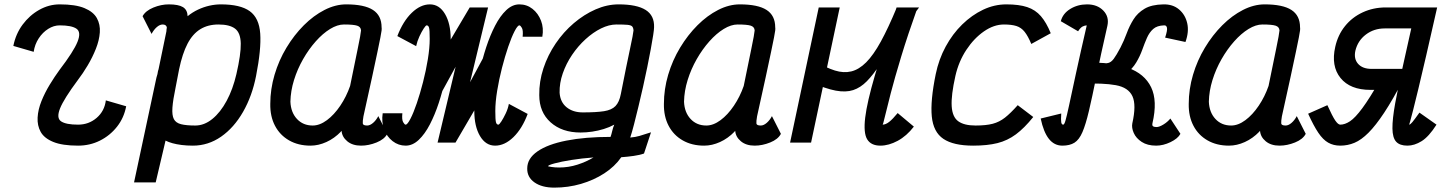

<svg xmlns="http://www.w3.org/2000/svg" viewBox="-20 -652 6640 878"><path d="M134 -415 41 -442Q52 -497 83.5 -539.5Q115 -582 159.5 -607Q204 -632 253 -632Q325 -632 366 -615Q407 -598 423 -569Q439 -540 436.5 -504Q434 -468 418.5 -429Q403 -390 381 -353Q359 -316 336 -286Q272 -200 254.5 -156Q237 -112 259.5 -97Q282 -82 337 -82Q386 -82 422 -113Q458 -144 464 -193L557 -166Q547 -113 515 -72.5Q483 -32 437 -9Q391 14 337 14Q265 14 223.5 -3Q182 -20 166 -49Q150 -78 152 -114.5Q154 -151 169.5 -189.5Q185 -228 207.5 -265Q230 -302 252 -332Q317 -417 334.5 -461Q352 -505 330 -520.5Q308 -536 253 -536Q226 -536 200.5 -520Q175 -504 157 -476.5Q139 -449 134 -415Z M990 -632Q1079 -632 1122 -601Q1165 -570 1170 -498.5Q1175 -427 1151 -305Q1133 -213 1091.5 -140.5Q1050 -68 991 -27Q932 14 862 14Q834 14 810.5 11Q787 8 769 3Q751 -2 737 -9L692 182H593L693 -286Q694 -291 695.5 -297.5Q697 -304 700 -313Q701 -316 701.5 -321.5Q702 -327 705 -335L741 -509Q741 -513 741.5 -517Q742 -521 743 -526Q742 -533 737 -536.5Q732 -540 724 -540Q711 -540 697.5 -528.5Q684 -517 673 -497L632 -578Q646 -603 681.5 -617.5Q717 -632 752 -632Q796 -632 816.5 -619.5Q837 -607 838 -578Q860 -596 885.5 -608Q911 -620 937.5 -626Q964 -632 990 -632ZM1061 -313Q1082 -404 1081 -453Q1080 -502 1055 -521Q1030 -540 979 -540Q931 -540 896 -518.5Q861 -497 837.5 -452Q814 -407 799 -335L783 -252Q771 -195 768.5 -160Q766 -125 775 -107.5Q784 -90 808 -84Q832 -78 873 -78Q914 -78 951 -108Q988 -138 1016.5 -191Q1045 -244 1061 -313Z M1710 -121 1751 -40Q1738 -15 1702 -0.5Q1666 14 1631 14Q1592 14 1568 -6Q1544 -26 1542 -54Q1541 -51 1539.5 -51.5Q1538 -52 1539 -50Q1509 -19 1472.5 -2.5Q1436 14 1400 14Q1344 14 1302 -10Q1260 -34 1237.5 -77Q1215 -120 1216 -177Q1216 -244 1235.5 -310Q1255 -376 1290 -434Q1325 -492 1369.5 -536.5Q1414 -581 1464 -606.5Q1514 -632 1563 -632Q1646 -632 1685.5 -606.5Q1725 -581 1725 -527Q1726 -522 1725 -512.5Q1724 -503 1719.5 -480.5Q1715 -458 1706 -414.5Q1697 -371 1681.5 -299.5Q1666 -228 1642 -120Q1638 -97 1639 -87.5Q1640 -78 1659 -78Q1672 -78 1686 -90Q1700 -102 1710 -121ZM1410 -78Q1442 -78 1475 -102.5Q1508 -127 1536 -168.5Q1564 -210 1581 -259Q1601 -358 1615.5 -427.5Q1630 -497 1631 -513Q1630 -529 1613.5 -534.5Q1597 -540 1553 -540Q1523 -540 1489.5 -519.5Q1456 -499 1424 -463Q1392 -427 1366 -381.5Q1340 -336 1324.5 -286Q1309 -236 1308 -187Q1310 -138 1338 -108Q1366 -78 1410 -78Z M1981 0 2199 -405 2278 -368 2063 0H1981L2128 -618H2212L1993 -218L1913 -255L2128 -618H2212L2063 0ZM1835 14Q1802 14 1775.5 -6.5Q1749 -27 1736.5 -60.5Q1724 -94 1730 -134H1820Q1817 -105 1823.5 -93.5Q1830 -82 1835 -82Q1843 -82 1857 -109Q1871 -136 1886 -180Q1901 -224 1914.5 -276.5Q1928 -329 1936.5 -381Q1945 -433 1945 -474Q1945 -515 1942 -525.5Q1939 -536 1931 -536Q1927 -536 1917.5 -521.5Q1908 -507 1898 -485.5Q1888 -464 1883 -441L1797 -487Q1823 -555 1863 -593.5Q1903 -632 1946 -632Q1989 -632 2015 -588Q2041 -544 2041 -474Q2041 -442 2034.5 -393.5Q2028 -345 2016 -290Q2004 -235 1986.5 -181.5Q1969 -128 1946 -83.5Q1923 -39 1895 -12.5Q1867 14 1835 14ZM2244 14Q2201 14 2175 -30Q2149 -74 2149 -144Q2149 -177 2155.5 -225Q2162 -273 2174 -328Q2186 -383 2203.5 -436.5Q2221 -490 2244 -534.5Q2267 -579 2295 -605.5Q2323 -632 2355 -632Q2389 -632 2415 -611.5Q2441 -591 2454 -557.5Q2467 -524 2460 -484H2370Q2373 -513 2366.5 -524.5Q2360 -536 2355 -536Q2347 -536 2333 -509Q2319 -482 2304 -438Q2289 -394 2275.5 -341.5Q2262 -289 2253.5 -237Q2245 -185 2245 -144Q2245 -104 2248 -93Q2251 -82 2259 -82Q2263 -82 2272.5 -96.5Q2282 -111 2292.5 -133Q2303 -155 2307 -177L2393 -131Q2368 -64 2328 -25Q2288 14 2244 14Z M2515 206Q2458 206 2424 182Q2390 158 2391 118Q2391 73 2437.5 40.5Q2484 8 2570 -9Q2656 -26 2772 -26Q2776 -37 2779.5 -52.5Q2783 -68 2789 -82Q2767 -70 2741 -62Q2715 -54 2688 -50Q2661 -46 2635 -46Q2550 -46 2498 -92.5Q2446 -139 2446 -217Q2445 -279 2465 -339.5Q2485 -400 2521 -453Q2557 -506 2604 -546Q2651 -586 2703.5 -609Q2756 -632 2809 -632Q2892 -632 2932.5 -606.5Q2973 -581 2971 -527Q2971 -518 2967 -491.5Q2963 -465 2956 -427.5Q2949 -390 2940 -345.5Q2931 -301 2920.5 -254.5Q2910 -208 2899.5 -164.5Q2889 -121 2879.5 -84Q2870 -47 2862 -23Q2886 -25 2904.5 -30.5Q2923 -36 2957 -47L2925 50Q2906 57 2877.5 61Q2849 65 2821 67Q2791 110 2743 141Q2695 172 2636.5 189Q2578 206 2515 206ZM2537 114Q2580 114 2620.5 101Q2661 88 2694 68Q2640 72 2593 79.5Q2546 87 2516.5 95Q2487 103 2486 108Q2486 109 2502 111.5Q2518 114 2537 114ZM2645 -138Q2707 -138 2742 -143.5Q2777 -149 2794.5 -167Q2812 -185 2819 -222Q2846 -359 2861 -428.5Q2876 -498 2877 -513Q2876 -526 2870.5 -531.5Q2865 -537 2849 -538.5Q2833 -540 2799 -540Q2765 -540 2728.5 -522Q2692 -504 2657.5 -472.5Q2623 -441 2596 -401Q2569 -361 2553.5 -316.5Q2538 -272 2539 -228Q2542 -185 2571 -161.5Q2600 -138 2645 -138Z M3510 -121 3551 -40Q3538 -15 3502 -0.5Q3466 14 3431 14Q3392 14 3368 -6Q3344 -26 3342 -54Q3341 -51 3339.5 -51.5Q3338 -52 3339 -50Q3309 -19 3272.5 -2.5Q3236 14 3200 14Q3144 14 3102 -10Q3060 -34 3037.5 -77Q3015 -120 3016 -177Q3016 -244 3035.5 -310Q3055 -376 3090 -434Q3125 -492 3169.5 -536.5Q3214 -581 3264 -606.5Q3314 -632 3363 -632Q3446 -632 3485.5 -606.5Q3525 -581 3525 -527Q3526 -522 3525 -512.5Q3524 -503 3519.5 -480.5Q3515 -458 3506 -414.5Q3497 -371 3481.5 -299.5Q3466 -228 3442 -120Q3438 -97 3439 -87.5Q3440 -78 3459 -78Q3472 -78 3486 -90Q3500 -102 3510 -121ZM3210 -78Q3242 -78 3275 -102.5Q3308 -127 3336 -168.5Q3364 -210 3381 -259Q3401 -358 3415.5 -427.5Q3430 -497 3431 -513Q3430 -529 3413.5 -534.5Q3397 -540 3353 -540Q3323 -540 3289.5 -519.5Q3256 -499 3224 -463Q3192 -427 3166 -381.5Q3140 -336 3124.5 -286Q3109 -236 3108 -187Q3110 -138 3138 -108Q3166 -78 3210 -78Z M3689 0H3593L3724 -618H3820ZM4085 -135 4159 -73Q4126 -30 4085 -8Q4044 14 4006 14Q3963 14 3945.5 -15Q3928 -44 3936.5 -114.5Q3945 -185 3981 -308Q4017 -431 4080 -618H4183Q4121 -537 4078.5 -471.5Q4036 -406 4004.5 -358Q3973 -310 3944 -280.5Q3915 -251 3881.5 -240Q3848 -229 3802 -237.5Q3756 -246 3688 -276L3709 -371Q3758 -342 3798 -329.5Q3838 -317 3873 -325.5Q3908 -334 3941 -367Q3974 -400 4008 -462Q4042 -524 4081 -618H4176Q4131 -492 4101 -393Q4071 -294 4053 -224.5Q4035 -155 4026.5 -118.5Q4018 -82 4016 -82Q4030 -82 4046 -94.5Q4062 -107 4085 -135Z M4634 -171 4705 -117Q4664 -66 4625.5 -37.5Q4587 -9 4541 2.5Q4495 14 4430 14Q4340 14 4294 -17Q4248 -48 4241 -119.5Q4234 -191 4259 -313Q4273 -381 4304.5 -439Q4336 -497 4380 -540Q4424 -583 4475.5 -607.5Q4527 -632 4582 -632Q4640 -632 4677.5 -619.5Q4715 -607 4740 -578Q4765 -549 4785 -500L4696 -451Q4681 -487 4665.5 -506.5Q4650 -526 4628 -533Q4606 -540 4571 -540Q4525 -540 4479.5 -508.5Q4434 -477 4399 -424Q4364 -371 4349 -305Q4329 -216 4332 -166.5Q4335 -117 4362 -97.5Q4389 -78 4441 -78Q4489 -78 4519.5 -86Q4550 -94 4575.5 -114Q4601 -134 4634 -171Z M4838 14Q4801 14 4776.5 -17Q4752 -48 4739 -110L4833 -133Q4831 -103 4833 -92.5Q4835 -82 4842 -82Q4847 -82 4852.5 -101Q4858 -120 4869 -171Q4880 -222 4900 -315Q4920 -408 4954 -555Q4956 -561 4958 -556Q4960 -551 4959.5 -543.5Q4959 -536 4951 -536Q4941 -536 4931 -531Q4921 -526 4910 -509L4831 -555Q4840 -590 4874 -611Q4908 -632 4951 -632Q4998 -632 5025.5 -603.5Q5053 -575 5044 -534Q5013 -398 4993.5 -302Q4974 -206 4959.5 -144.5Q4945 -83 4930 -48Q4915 -13 4893.5 0.5Q4872 14 4838 14ZM5267 14Q5227 14 5201 -3Q5175 -20 5164.5 -44Q5154 -68 5158 -88H5250Q5248 -77 5253.5 -74Q5259 -71 5269 -71Q5281 -71 5300 -82.5Q5319 -94 5332 -110L5378 -40Q5366 -18 5332.5 -2Q5299 14 5267 14ZM5158 -88Q5177 -172 5158.5 -212Q5140 -252 5082.5 -262.5Q5025 -273 4927 -269L4948 -365Q5062 -369 5138 -342Q5214 -315 5244 -253Q5274 -191 5250 -88ZM4927 -271 4948 -365Q4988 -365 5011 -363Q5034 -361 5047.5 -364Q5061 -367 5073 -383Q5085 -399 5104 -435Q5120 -466 5132.5 -500Q5145 -534 5163.5 -563.5Q5182 -593 5214 -612Q5246 -631 5300 -632Q5343 -633 5371.5 -609Q5400 -585 5409 -546Q5418 -507 5401 -460L5308 -480Q5319 -513 5316.5 -525Q5314 -537 5303 -536Q5271 -535 5253.5 -519.5Q5236 -504 5225 -479Q5214 -454 5203.5 -424.5Q5193 -395 5176 -366.5Q5159 -338 5129.5 -315Q5100 -292 5051 -279.5Q5002 -267 4927 -271Z M5910 -121 5951 -40Q5938 -15 5902 -0.5Q5866 14 5831 14Q5792 14 5768 -6Q5744 -26 5742 -54Q5741 -51 5739.5 -51.5Q5738 -52 5739 -50Q5709 -19 5672.5 -2.5Q5636 14 5600 14Q5544 14 5502 -10Q5460 -34 5437.5 -77Q5415 -120 5416 -177Q5416 -244 5435.5 -310Q5455 -376 5490 -434Q5525 -492 5569.5 -536.5Q5614 -581 5664 -606.5Q5714 -632 5763 -632Q5846 -632 5885.5 -606.5Q5925 -581 5925 -527Q5926 -522 5925 -512.5Q5924 -503 5919.5 -480.5Q5915 -458 5906 -414.5Q5897 -371 5881.5 -299.5Q5866 -228 5842 -120Q5838 -97 5839 -87.5Q5840 -78 5859 -78Q5872 -78 5886 -90Q5900 -102 5910 -121ZM5610 -78Q5642 -78 5675 -102.5Q5708 -127 5736 -168.5Q5764 -210 5781 -259Q5801 -358 5815.5 -427.5Q5830 -497 5831 -513Q5830 -529 5813.5 -534.5Q5797 -540 5753 -540Q5723 -540 5689.5 -519.5Q5656 -499 5624 -463Q5592 -427 5566 -381.5Q5540 -336 5524.5 -286Q5509 -236 5508 -187Q5510 -138 5538 -108Q5566 -78 5610 -78Z M6535 -618 6517 -522H6312Q6263 -522 6226 -494Q6189 -466 6178 -420Q6170 -383 6190.5 -360Q6211 -337 6252 -337H6468L6450 -241H6247Q6154 -241 6110 -295.5Q6066 -350 6086 -438Q6098 -492 6130.5 -532.5Q6163 -573 6211.5 -595.5Q6260 -618 6317 -618ZM6416 14Q6381 14 6364.5 -4Q6348 -22 6347.5 -64.5Q6347 -107 6360 -179.5Q6373 -252 6397.5 -360Q6422 -468 6455 -618H6552Q6523 -490 6502 -398.5Q6481 -307 6466 -245.5Q6451 -184 6442 -148Q6433 -112 6428.5 -97Q6424 -82 6424 -82Q6429 -82 6439 -94Q6449 -106 6471 -137L6549 -82Q6514 -27 6481 -6.5Q6448 14 6416 14ZM6292 -288H6397Q6349 -196 6310 -137Q6271 -78 6238 -45Q6205 -12 6174 1Q6143 14 6109 14Q6078 14 6054 0.5Q6030 -13 6008.5 -45Q5987 -77 5962 -132L6050 -171Q6073 -120 6086 -101Q6099 -82 6109 -82Q6130 -82 6153.5 -97.5Q6177 -113 6210 -157.5Q6243 -202 6292 -288Z"/></svg>

Font: Victor Mono Thin
Style: Italic
Weight: 100
Italic angle: -12°
Monospace: yes
Designer: Rune Bjørnerås
Version: Version 1.561;gftools[0.9.30]